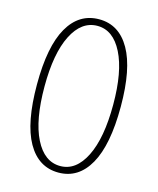

<svg xmlns="http://www.w3.org/2000/svg" viewBox="-113 -818 747 910"><g transform="rotate(15 260.5 -363.0)"><path d="M260.7 12.7Q162.1 12.7 108.4 -82Q54.7 -176.8 54.7 -365.2Q54.7 -551.8 108.4 -645.5Q162.1 -739.3 260.7 -739.3Q358.4 -739.3 412.1 -645Q465.8 -550.8 465.8 -365.2Q465.8 -177.7 412.1 -82.5Q358.4 12.7 260.7 12.7ZM260.7 -19.5Q337.9 -19.5 383.3 -110.4Q428.7 -201.2 428.7 -365.2Q428.7 -527.3 383.3 -617.2Q337.9 -707 260.7 -707Q182.6 -707 137.2 -617.2Q91.8 -527.3 91.8 -365.2Q91.8 -200.2 137.2 -109.9Q182.6 -19.5 260.7 -19.5Z"/></g></svg>

Font: Gen Shin Gothic ExtraLight
Style: Regular
Weight: 100
Designer: [Source Han Sans]
Ryoko NISHIZUKA  (kana & ideographs); Paul D. Hunt (Latin, Greek & Cyrillic); Wenlong ZHANG  (bopomofo
Version: Version 1.002.20150607